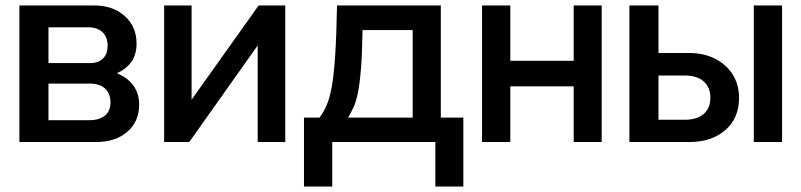

<svg xmlns="http://www.w3.org/2000/svg" viewBox="-20 -520 2934 703"><path d="M408 -252Q489.5 -217.5 489.5 -136.5Q489.5 -75 446.2 -37.5Q403 0 332.5 0H51V-500H325Q393.5 -500 436.8 -461.2Q480 -422.5 480 -360Q480 -284 408 -252ZM309 -289Q340.5 -289 357.2 -305.8Q374 -322.5 374 -352Q374 -384.5 355.2 -402.2Q336.5 -420 303 -420H157.5V-289ZM307.5 -80Q344 -80 364.2 -96.8Q384.5 -113.5 384.5 -145Q384.5 -177.5 364.8 -195.8Q345 -214 309 -214H157.5V-80Z M681.5 -500V-155L927 -500H1024.5V0H923.5V-353.5L673 0H581V-500Z M1214 -500H1594V-89.5H1676.5V163H1574V0H1196.5V163H1093V-89.5H1150Q1165 -109.5 1176 -134.8Q1187 -160 1194.8 -202.8Q1202.5 -245.5 1207.2 -316.8Q1212 -388 1214 -500ZM1254.5 -89.5H1491V-410H1307.5Q1306 -321.5 1301.5 -266.5Q1297 -211.5 1290.2 -179Q1283.5 -146.5 1274.2 -126.8Q1265 -107 1254.5 -89.5Z M1745 -500H1848.5V-297.5H2080.5V-500H2183V0H2080.5V-204H1848.5V0H1745Z M2740 -500H2843.5V0H2740ZM2503 -326Q2557 -326 2598.2 -305Q2639.5 -284 2662.8 -247Q2686 -210 2686 -161.5Q2686 -87 2635.5 -43.5Q2585 0 2504.5 0H2284.5V-500H2391V-326ZM2486.5 -81.5Q2531.5 -81.5 2556.2 -102.5Q2581 -123.5 2581 -162Q2581 -200.5 2556.5 -222Q2532 -243.5 2487.5 -243.5H2391V-81.5Z"/></svg>

Font: Overused Grotesk Medium
Style: Regular
Weight: 525
Version: Version 0.004